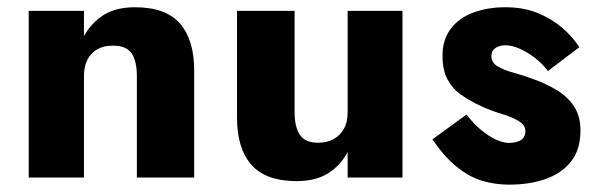

<svg xmlns="http://www.w3.org/2000/svg" viewBox="-20 -490 1646 530"><path d="M211.8 -460H59.3V0H211.8ZM357.8 -280V0H516V-296Q516 -379.7 477 -424.8Q438 -470 352 -470Q294.8 -470 258.3 -443.4Q221.8 -416.8 203.8 -373.2Q185.8 -329.7 185.8 -274.7L211.8 -280Q211.8 -307.7 221.8 -326.2Q231.7 -344.7 249.1 -354.3Q266.5 -364 291.3 -364Q329.2 -364 343.5 -342.4Q357.8 -320.8 357.8 -280Z M939.7 0H1091V-460H939.7ZM793.2 -180V-460H634.3V-164.7Q634.3 -80 674.1 -35Q713.8 10 799.3 10Q856.5 10 893.2 -16.6Q930 -43.2 947.8 -87.9Q965.7 -132.7 965.7 -186L939.7 -180Q939.7 -152.8 929.4 -134.6Q919.2 -116.3 901.2 -106.2Q883.2 -96 858.5 -96Q822 -96 807.6 -118.1Q793.2 -140.2 793.2 -180Z M1267.8 -173.8 1173.5 -105.2Q1207 -56.7 1240.7 -29.5Q1274.3 -2.3 1309.9 8.7Q1345.5 19.7 1384.7 19.7Q1441.7 19.7 1485.7 4.3Q1529.7 -11 1556 -43.8Q1582.3 -76.7 1582.3 -130Q1582.3 -170 1564.3 -196.8Q1546.3 -223.5 1517.7 -240.8Q1489 -258.2 1456 -270.2Q1427.3 -281.2 1399.4 -288.8Q1371.5 -296.3 1354 -306.6Q1336.5 -316.8 1336.5 -335.5Q1336.5 -350.2 1347.9 -357.6Q1359.3 -365 1374.7 -365Q1393.7 -365 1415 -355.4Q1436.3 -345.8 1456.8 -330Q1477.3 -314.2 1492.5 -294L1579.2 -359.8Q1560.2 -389.3 1531 -414.1Q1501.8 -438.8 1463.4 -454.4Q1425 -470 1374.8 -470Q1326 -470 1286.3 -455.2Q1246.5 -440.3 1224 -410.2Q1201.5 -380 1201.5 -336.2Q1201.5 -296 1215.6 -270.2Q1229.7 -244.3 1253.9 -227.6Q1278.2 -210.8 1307.5 -197.2Q1334.5 -184.7 1363.3 -176.1Q1392.2 -167.5 1411.2 -156.2Q1430.3 -144.8 1430.3 -128.3Q1430.3 -111.2 1417.7 -103.3Q1405.2 -95.5 1385.3 -95.5Q1369.5 -95.5 1349.3 -104.6Q1329.2 -113.7 1308.1 -131.2Q1287 -148.7 1267.8 -173.8Z"/></svg>

Font: Jost* Book
Style: Regular
Weight: 400
Version: Version 3.000